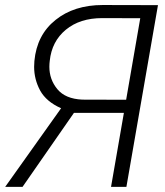

<svg xmlns="http://www.w3.org/2000/svg" viewBox="-30 -731 647 751"><path d="M464.4 0 587.9 -710.9 372.1 -711.4C297.4 -711.4 235.4 -691.9 187 -652.8C138.2 -613.8 110.8 -560.1 104.5 -492.2C104 -484.4 103.5 -477.1 103.5 -469.7C103.5 -437 111.3 -406.2 127 -377C143.1 -347.7 170.4 -324.7 209 -307.6L-9.8 0H58.1L259.3 -289.6H454.6L404.3 0ZM164.6 -493.2C169.9 -543.9 190.9 -584.5 227.5 -614.7C264.2 -645 311.5 -660.2 370.1 -660.2L518.6 -659.7L463.4 -340.8L292 -341.3C247.6 -343.3 215.3 -356.9 194.3 -382.3C173.3 -407.7 163.1 -437 163.1 -469.7C163.1 -477.5 163.6 -485.4 164.6 -493.2Z"/></svg>

Font: Roboto Light
Style: Italic
Weight: 300
Italic angle: -12°
Designer: Google
Version: Version 2.137; 2017